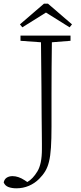

<svg xmlns="http://www.w3.org/2000/svg" viewBox="-56 -867 439 1040"><path d="M55 -646V-674H326V-646L225 -638Q224 -570 223.5 -500.5Q223 -431 223 -361V-181Q223 -114 220 -68Q217 -22 209.5 8.5Q202 39 189 60.5Q176 82 156 102Q132 126 100.5 139.5Q69 153 33 153Q8 153 -10.5 146Q-29 139 -36 121Q-32 103 -19 95Q-6 87 12 87Q43 87 77 109L92 119Q122 102 146.5 61.5Q171 21 171 -58Q171 -71 171 -89.5Q171 -108 170.5 -143Q170 -178 169.5 -239.5Q169 -301 168.5 -398Q168 -495 166 -638ZM204 -847 334 -735 321 -719 193 -799 65 -719 52 -735 182 -847Z"/></svg>

Font: Source Serif Pro Light
Style: Regular
Weight: 300
Designer: Frank Grießhammer
Foundry: Adobe Systems Incorporated
Version: Version 3.001;hotconv 1.0.111;makeotfexe 2.5.65597